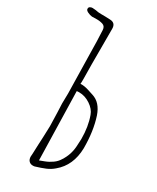

<svg xmlns="http://www.w3.org/2000/svg" viewBox="-207 -817 726 886"><g transform="rotate(30 156.0 -374.0)"><path d="M133 10Q120 10 112 1.5Q104 -7 104 -22L105 -35L107 -87Q109 -119 111 -187Q111 -211 109 -259Q107 -291 107 -306L108 -360Q106 -488 104 -554Q103 -643 100 -693Q99 -713 83 -718Q67 -723 49 -722.5Q31 -722 26 -722Q15 -723 2.5 -729Q-10 -735 -10 -743Q-10 -748 -8.5 -750.5Q-7 -753 -3 -755Q2 -758 9 -758Q17 -758 27 -756.5Q37 -755 41 -754Q52 -753 80 -753Q89 -752 105 -752Q135 -751 135 -720V-591V-529L136 -452Q136 -427 135 -427Q155 -428 178.5 -420.5Q202 -413 208 -411Q254 -397 274 -338Q297 -268 297 -177Q295 -84 233 -33Q216 -18 194.5 -9Q173 0 143 9Q140 10 133 10ZM236 -84Q261 -122 264 -168Q266 -196 266 -208Q266 -274 247 -326Q238 -352 209.5 -371Q181 -390 150 -390Q141 -390 137 -389L146 -25Q151 -27 171 -34.5Q191 -42 208.5 -54.5Q226 -67 236 -84Z"/></g></svg>

Font: Amatic SC
Style: Regular
Weight: 400
Designer: Multiple Designers
Foundry: Vernon Adams
Version: Version 2.505